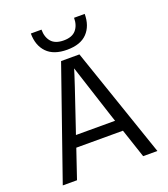

<svg xmlns="http://www.w3.org/2000/svg" viewBox="-157 -992 962 1102"><g transform="rotate(-20 324.0 -441.0)"><path d="M218 -284 205 -246H444L431 -285L326 -609Q314 -566 218 -284ZM122 0H35L270 -674H382L613 0H526L467 -177H182ZM490 -882Q490 -809 449 -766Q408 -723 326 -723Q244 -723 202.5 -766Q161 -809 161 -882H226Q226 -836 250 -808Q274 -780 326 -780Q377 -780 401 -808Q425 -836 425 -882Z"/></g></svg>

Font: Hind Vadodara
Style: Regular
Weight: 400
Designer: Hitesh Malaviya
Foundry: Indian Type Foundry
Version: Version 1.001;PS 1.0;hotconv 1.0.86;makeotf.lib2.5.63406; tt